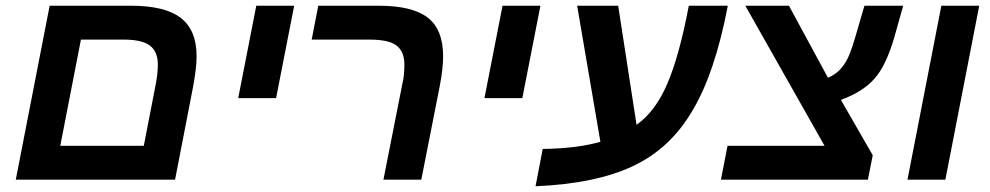

<svg xmlns="http://www.w3.org/2000/svg" viewBox="-20 -626 3449 669"><path d="M530 -401Q530 -446 502.5 -467Q475 -488 412 -488H262L190 -118H481L523 -334Q530 -372 530 -401ZM590 0H35L153 -606H437Q555 -606 610 -563.5Q665 -521 665 -430Q665 -409 662 -384Q659 -359 654 -330Z M873 -606H1005L942 -284H810Z M1389 -401Q1389 -446 1362 -467Q1335 -488 1269 -488H1066L1089 -606H1300Q1417 -606 1470.5 -564.5Q1524 -523 1524 -430Q1524 -388 1513 -330L1448 0H1316L1382 -334Q1386 -350 1387.5 -367Q1389 -384 1389 -401Z M1731 -606H1863L1800 -284H1668Z M1991 -606H2134L2198 -191Q2264 -238 2305 -334Q2347 -431 2380 -606H2516Q2471 -371 2393 -241Q2316 -109 2187 -48Q2057 14 1846 23L1871 -107Q1935 -108 1985 -114.5Q2035 -121 2072 -132Z M3004 0H2492L2515 -118H2853L2577 -606H2729L2865 -355Q2883 -363 2896.5 -374Q2910 -385 2921 -401Q2932 -417 2941 -439.5Q2950 -462 2959 -493L2992 -606H3127L3095 -492Q3066 -395 3027 -352Q2987 -306 2910 -278L3021 -85Z M3260 -606H3392L3274 0H3142Z"/></svg>

Font: Libra Sans Modern
Style: Bold Italic
Weight: 700
Italic angle: -12°
Foundry: Stefan Peev, Context Ltd
Version: Version 1.000